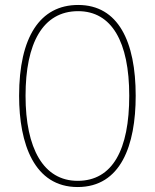

<svg xmlns="http://www.w3.org/2000/svg" viewBox="-20 -744 624 774"><path d="M527 -358C527 -576 457 -724 295 -724C141 -724 57 -594 57 -358C57 -164 118 10 293 10C467 10 527 -158 527 -358ZM83 -358C83 -569 152 -699 295 -699C430 -699 501 -576 501 -358C501 -141 434 -15 293 -15C155 -15 83 -146 83 -358Z"/></svg>

Font: Noto Sans Sinhala UI Condensed Thin
Style: Regular
Weight: 100
Width: 3
Designer: Jelle Bosma - Monotype Design Team
Foundry: Monotype Imaging Inc.
Version: Version 2.006